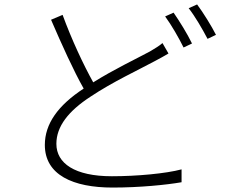

<svg xmlns="http://www.w3.org/2000/svg" viewBox="-20 -819 1040 865"><path d="M712 -625C696 -611 678 -601 655 -587C596 -555 494 -507 400 -448C356 -527 303 -640 262 -752L210 -730C257 -621 312 -499 357 -420C241 -344 182 -261 182 -166C182 -31 309 26 487 26C609 26 729 14 798 2V-56C727 -37 596 -25 484 -25C317 -25 234 -83 234 -171C234 -250 289 -319 387 -383C487 -450 608 -506 678 -544C703 -557 722 -568 739 -578ZM724 -745C752 -707 787 -646 807 -605L845 -623C824 -667 787 -726 762 -762ZM830 -782C859 -745 892 -688 915 -644L953 -662C934 -700 895 -763 868 -799Z"/></svg>

Font: Source Han Sans SC Light
Style: Regular
Weight: 300
Designer: Ryoko NISHIZUKA (kana & ideographs); Paul D. Hunt (Latin, Greek & Cyrillic); Wenlong ZHANG (bopomofo); Sandoll Communica
Foundry: Adobe Systems Incorporated
Version: Version 1.004;PS 1.004;hotconv 1.0.82;makeotf.lib2.5.63406